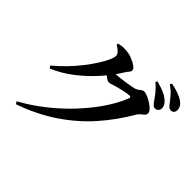

<svg xmlns="http://www.w3.org/2000/svg" viewBox="-207 -1094 1414 1414"><g transform="rotate(45 500.0 -387.0)"><path d="M872 -629Q859 -629 849 -639Q839 -649 826 -667Q812 -688 791.5 -714Q771 -740 736 -770L745 -783Q788 -772 822.5 -757.5Q857 -743 879 -722Q895 -708 901.5 -694Q908 -680 908 -666Q908 -651 898 -640Q888 -629 872 -629ZM114 54Q209 2 298 -68Q387 -138 462.5 -218.5Q538 -299 595 -382.5Q652 -466 683 -545Q691 -564 672 -564Q664 -564 648.5 -561.5Q633 -559 614 -555Q595 -551 578 -546.5Q561 -542 550 -539Q534 -534 521 -529.5Q508 -525 493 -525Q481 -525 462.5 -539.5Q444 -554 423 -571L441 -607Q458 -605 468.5 -604Q479 -603 489 -603Q502 -603 527 -606Q552 -609 580.5 -613Q609 -617 632.5 -621.5Q656 -626 666 -629Q685 -636 699.5 -649Q714 -662 731 -662Q742 -662 763.5 -653Q785 -644 807.5 -630Q830 -616 846 -599.5Q862 -583 862 -568Q862 -554 851.5 -544Q841 -534 828 -524Q815 -514 806 -499Q733 -372 637 -263.5Q541 -155 415.5 -70Q290 15 126 73ZM103 -307Q151 -347 195 -392.5Q239 -438 275.5 -484.5Q312 -531 339 -573.5Q366 -616 381 -649.5Q396 -683 396 -702Q396 -716 380 -732.5Q364 -749 340 -762L342 -775Q357 -779 372.5 -781Q388 -783 412 -782Q446 -781 479 -768.5Q512 -756 534 -740Q556 -724 556 -711Q556 -696 547 -687.5Q538 -679 526 -659Q482 -587 419 -516Q356 -445 279.5 -385.5Q203 -326 116 -289ZM965 -701Q950 -701 939.5 -712Q929 -723 915 -742Q901 -760 882 -782Q863 -804 823 -834L832 -847Q875 -839 908.5 -826.5Q942 -814 962 -799Q982 -785 990 -769.5Q998 -754 998 -737Q998 -721 989 -711Q980 -701 965 -701Z"/></g></svg>

Font: Noto Serif SC ExtraLight
Style: Bold
Weight: 700
Version: Version 2.002-H1;hotconv 1.1.0;makeotfexe 2.6.0